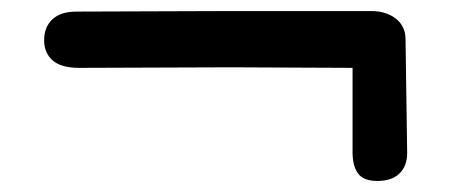

<svg xmlns="http://www.w3.org/2000/svg" viewBox="-20 -506 818 348"><path d="M619 -230V-383L398 -384L123 -383Q91 -383 75.5 -396.5Q60 -410 60 -433Q60 -457 75 -471Q90 -485 119 -485L404 -486H652Q679 -486 696.5 -473Q714 -460 715 -437L718 -229Q718 -205 704 -191.5Q690 -178 664 -178Q639 -178 629 -191.5Q619 -205 619 -230Z"/></svg>

Font: Mali SemiBold
Style: Regular
Weight: 600
Designer: Kitiyaporn Chalermlarp | Katatrad Aksorn Co.,Ltd.
Foundry: Cadson Demak Co.,Ltd.
Version: Version 1.000; ttfautohint (v1.6)